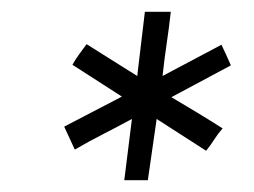

<svg xmlns="http://www.w3.org/2000/svg" viewBox="-20 -740 431 326"><path d="M271 -575Q293 -562 314.5 -549Q336 -536 358 -522Q350 -513 344 -503.5Q338 -494 330 -484L246 -538L231 -434H191L204 -538Q180 -525 155.5 -512.5Q131 -500 107 -486L89 -525L187 -576L103 -630Q108 -639 114.5 -648Q121 -657 127 -665L213 -611L226 -720H270Q267 -693 263 -666Q259 -639 256 -611L356 -664Q360 -656 364 -647Q368 -638 372 -629Z"/></svg>

Font: Josefin Sans
Style: Italic
Weight: 400
Italic angle: -7.5°
Designer: Santiago Orozco
Foundry: Typemade